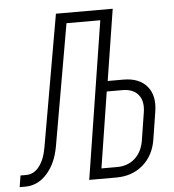

<svg xmlns="http://www.w3.org/2000/svg" viewBox="-102 -779 755 832"><g transform="rotate(-5 275.0 -362.5)"><path d="M-50 5 -42 -45H-17Q16 -45 39.5 -75Q63 -105 72 -158L172 -730H419L370 -420H438Q507 -420 541 -379.5Q575 -339 564 -270L545 -150Q534 -81 487 -40.5Q440 0 371 0H253L361 -685H214L122 -158Q109 -84 69 -39.5Q29 5 -25 5ZM310 -45H378Q425 -45 456 -73Q487 -101 495 -150L514 -270Q522 -319 499.5 -347Q477 -375 430 -375H362Z"/></g></svg>

Font: JetBrains Mono NL Thin
Style: Italic
Weight: 100
Italic angle: -9°
Monospace: yes
Designer: Philipp Nurullin, Konstantin Bulenkov
Foundry: JetBrains
Version: Version 2.305; ttfautohint (v1.8.4.7-5d5b)